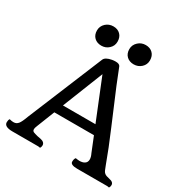

<svg xmlns="http://www.w3.org/2000/svg" viewBox="-219 -1126 1249 1297"><g transform="rotate(30 405.0 -477.0)"><path d="M0 0ZM517.6 -57.6Q538.1 -54.2 548.3 -54.2Q558.6 -54.2 568.6 -56.4Q578.6 -58.6 586.4 -63.5Q604 -74.2 604 -97.2Q604 -116.2 592.3 -139.6L546.4 -253.4H237.3L182.6 -114.7Q174.8 -95.7 174.8 -87.2Q174.8 -78.6 177.5 -74.5Q180.2 -70.3 185.8 -67.4Q191.4 -64.5 199.7 -62.5L219.7 -57.1Q252 -51.8 261.2 -47.4Q280.3 -38.1 280.3 -20Q280.3 -6.8 272.9 2.4Q263.7 0 255.9 0H57.1Q-7.8 0 -7.8 -35.6Q-7.8 -52.2 -0.5 -62.5Q17.6 -57.6 30 -57.6Q42.5 -57.6 51 -61.5Q59.6 -65.4 67.4 -74.7Q80.6 -90.8 98.1 -139.2L339.4 -723.1Q349.6 -746.6 397.5 -755.4Q410.6 -757.8 425.3 -757.8Q455.1 -757.8 461.9 -741.7L510.7 -619.6Q651.9 -286.6 673.8 -231L717.8 -115.7Q731 -78.1 739.7 -69.3Q748.5 -60.5 758.8 -57.1Q769 -53.7 780 -51.5Q791 -49.3 799.3 -45.9Q817.9 -37.6 817.9 -20.5Q817.9 -7.3 810.5 2Q801.3 -0.5 793.9 -0.5H561Q536.1 -0.5 522.2 -6.6Q508.3 -12.7 508.3 -25.4Q508.3 -47.4 517.6 -57.6ZM518.1 -322.8 390.1 -639.2 264.6 -322.8ZM538.6 -801.8Q522 -801.8 508.1 -806.9Q494.1 -812 483.9 -821.8Q462.4 -842.3 462.4 -877Q462.4 -910.2 487.8 -933.6Q511.7 -956.1 545.9 -956.1Q580.1 -956.1 600.8 -935.5Q621.6 -915 621.6 -879.9Q621.6 -846.7 597.2 -824.2Q572.8 -801.8 538.6 -801.8ZM286.1 -801.8Q269.5 -801.8 255.6 -806.9Q241.7 -812 231.4 -821.8Q210 -842.3 210 -877Q210 -910.2 234.9 -933.6Q259.3 -956.1 293.5 -956.1Q327.6 -956.1 348.1 -935.5Q368.7 -915 368.7 -879.9Q368.7 -846.7 344.2 -824.2Q320.3 -801.8 286.1 -801.8Z"/></g></svg>

Font: Quando
Style: Regular
Weight: 400
Version: Version 1.002